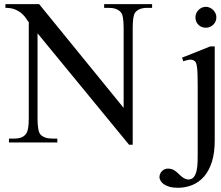

<svg xmlns="http://www.w3.org/2000/svg" viewBox="-20 -682 1056 919"><path d="M685.1 -644.5Q664.1 -644.5 648.9 -638.4Q633.8 -632.3 625.5 -619.6Q615.2 -603 615.2 -547.4V10.7H597.7L159.7 -522.5V-115.7Q159.7 -54.7 173.3 -38.6Q191.4 -18.6 231.4 -18.6H254.4V0H22.9V-18.6H45.9Q67.9 -18.6 82.8 -24.4Q97.7 -30.3 106 -43.9Q111.8 -51.8 114.7 -69.1Q117.7 -86.4 117.7 -115.7V-575.7Q112.8 -581.1 105.7 -592.5Q98.6 -604 86.2 -615.5Q73.7 -627 54.4 -635.7Q35.2 -644.5 5.9 -644.5V-662.1H167.5L571.8 -165.5V-547.4Q571.8 -610.4 558.1 -623.5Q540 -644.5 500.5 -644.5H478.5V-662.1H708V-644.5ZM1015.6 -599.6Q1015.6 -589.4 1012 -580.3Q1008.3 -571.3 1001.5 -564.5Q994.6 -557.6 985.6 -553.5Q976.6 -549.3 965.3 -549.3Q943.8 -549.3 929.7 -563.5Q915.5 -577.6 915.5 -599.6Q915.5 -609.9 919.7 -618.9Q923.8 -627.9 930.7 -634.8Q937.5 -641.6 946.5 -645.5Q955.6 -649.4 965.3 -649.4Q974.6 -649.4 983.6 -645.5Q992.7 -641.6 999.8 -634.8Q1006.8 -627.9 1011.2 -618.9Q1015.6 -609.9 1015.6 -599.6ZM1007.8 -9.3Q1007.8 48.8 994.6 91.3Q981.4 133.8 957.8 161.6Q934.1 189.5 901.6 203.1Q869.1 216.8 831.1 216.8Q807.6 216.8 791 211.9Q774.4 207 764.2 199.7Q753.9 192.4 748.8 183.6Q743.7 174.8 743.2 167.5Q743.2 149.4 755.1 137.2Q767.1 125 783.7 125Q800.8 125 813.2 132.6Q825.7 140.1 841.3 156.2Q863.8 177.2 880.9 177.2Q898.4 177.2 907.7 165.3Q917 153.3 921.1 134.3Q925.3 115.2 925.8 92Q926.3 68.8 926.3 45.9V-272.5Q926.3 -304.2 925.5 -325.2Q924.8 -346.2 923.1 -359.6Q921.4 -373 918.7 -379.9Q916 -386.7 912.1 -389.6Q902.3 -397 890.1 -396.5Q877.9 -396 856.9 -388.7L851.6 -406.2L986.8 -460H1007.8Z"/></svg>

Font: Doulos SIL Eur
Style: Regular
Weight: 400
Designer: Walt Agee, Victor Gaultney, Peter Martin, Debbi Hosken, Becca Hirsbrunner
Foundry: SIL International
Version: Version 5.000